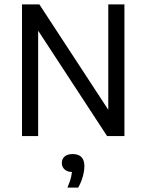

<svg xmlns="http://www.w3.org/2000/svg" viewBox="-20 -615 662 868"><path d="M79.5 0V-595H158L486 -93.5H469.5V-595H542.5V0H464L136 -501.5H152.5V0ZM285 233Q297.5 203.5 302 182.5Q306.5 161.5 306.5 141L318.5 163H310.5Q285.5 163 272.5 151.5Q259.5 140 259.5 122Q259.5 103.5 272.2 92.5Q285 81.5 309 81.5Q335 81.5 348.2 95.2Q361.5 109 361.5 136Q361.5 157.5 354.2 183.5Q347 209.5 333.5 233Z"/></svg>

Font: Encode Sans SC SemiCondensed
Style: Regular
Weight: 400
Width: 4
Designer: Multiple Designers
Foundry: Impallari Type
Version: Version 3.002